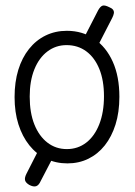

<svg xmlns="http://www.w3.org/2000/svg" viewBox="-20 -580 492 698"><path d="M333 -408 281 -434 337 -543Q345 -557 353 -559.5Q361 -562 377 -554Q387 -550 391 -544.5Q395 -539 394 -532Q393 -525 388 -515ZM86 92Q73 84 71 75Q69 66 76 52L131 -56L179 -20L128 78Q121 94 111 97Q101 100 86 92ZM225 14Q183 14 147.5 -3Q112 -20 86.5 -52Q61 -84 47 -128Q33 -172 33 -227Q33 -282 46.5 -326Q60 -370 85.5 -402Q111 -434 146 -451Q181 -468 223 -468Q280 -468 323 -438.5Q366 -409 390 -355.5Q414 -302 414 -228Q414 -172 400 -127.5Q386 -83 361 -51.5Q336 -20 301.5 -3Q267 14 225 14ZM223 -38Q263 -38 293.5 -61.5Q324 -85 341 -128.5Q358 -172 358 -230Q358 -288 341 -329.5Q324 -371 293.5 -393.5Q263 -416 222 -416Q183 -416 152.5 -393Q122 -370 105 -328Q88 -286 88 -229Q88 -170 105 -127.5Q122 -85 152.5 -61.5Q183 -38 223 -38Z"/></svg>

Font: Fredoka SemiCondensed Light
Style: Regular
Weight: 300
Width: 4
Designer: Ben Nathan
Foundry: Milena B. Brandão, Ben Nathan
Version: Version 2.001